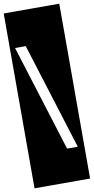

<svg xmlns="http://www.w3.org/2000/svg" viewBox="-131 -963 596 1222"><g transform="rotate(-10 167.5 -352.0)"><path d="M347 213H-12V-917H347ZM21 -688 236 0H305L90 -688Z"/></g></svg>

Font: Zilla Slab Highlight Regular
Style: Regular
Weight: 400
Designer: Typotheque Type Foundry
Foundry: Typotheque type foundry
Version: Version 1.1; 2017; ttfautohint (v1.6)